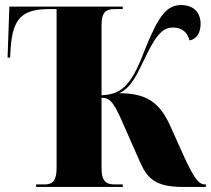

<svg xmlns="http://www.w3.org/2000/svg" viewBox="-20 -740 835 760"><path d="M123 0H466V-10H435C404 -10 382 -18 382 -74V-353C411 -353 426 -343 460 -267L535 -97C564 -31 599 0 705 0H795V-10H791C763 -10 742 -45 696 -148L656 -237C613 -335 560 -371 452 -371C505 -396 525 -454 563 -529C606 -617 634 -631 665 -631C705 -631 724 -606 730 -580C759 -585 774 -611 774 -645C774 -692 745 -720 697 -720C641 -720 609 -679 559 -557C531 -484 511 -439 482 -406C455 -376 426 -365 382 -363V-641C382 -696 403 -704 435 -704H466V-714H17L10 -512H20L22 -547C30 -667 67 -704 175 -704H204V-74C204 -25 188 -10 157 -10H123Z"/></svg>

Font: Noto Serif Display Condensed Black
Style: Regular
Weight: 900
Width: 3
Designer: Monotype Design Team
Foundry: Monotype Imaging Inc.
Version: Version 2.009